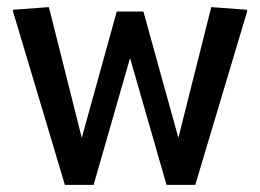

<svg xmlns="http://www.w3.org/2000/svg" viewBox="-20 -520 732 540"><path d="M675 -487.5V-492.5L574.2 -500L481.7 -132.5L383.3 -487.5H308.3L210 -132.5L117.5 -500L16.7 -492.5V-487.5L162.5 0H243.3L345.8 -356.7L448.3 0H529.2Z"/></svg>

Font: Boon Medium
Style: Regular
Weight: 500
Designer: Sungsit Sawaiwan
Foundry: FontUni
Version: Version 2.0